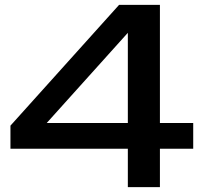

<svg xmlns="http://www.w3.org/2000/svg" viewBox="-20 -770 843 790"><path d="M638 0H506V-695H560L130 -217L127 -264H775V-158H23V-253L470 -750H638Z"/></svg>

Font: Unbounded Variable
Style: Regular
Weight: 400
Designer: Luke Prowse, Jean-Baptiste Morizot, Fátima Lázaro, Florian Runge
Foundry: NaN
Version: Version 1.600;FEAKit 1.0